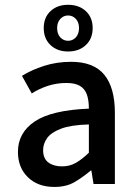

<svg xmlns="http://www.w3.org/2000/svg" viewBox="-20 -756 561 789"><path d="M203.1 12.2Q135.7 12.2 94.7 -27.6Q53.7 -67.4 53.7 -131.8Q53.7 -210.4 122.6 -256.8Q191.4 -303.2 345.2 -309.6Q345.2 -345.2 336.7 -368.4Q328.1 -391.6 308.1 -403.3Q288.1 -415 252.4 -415Q213.9 -415 178 -403.6Q142.1 -392.1 110.4 -372.1L70.3 -444.3Q109.4 -468.8 161.4 -485.4Q213.4 -502 272 -502Q365.2 -502 408.7 -448.7Q452.1 -395.5 452.1 -292.5V0H364.3L355.5 -55.2H353Q319.3 -26.9 285.6 -7.3Q252 12.2 203.1 12.2ZM234.9 -72.3Q266.6 -72.3 292 -86.9Q317.4 -101.6 345.2 -128.4V-244.6Q272 -242.7 231.2 -227.3Q190.4 -211.9 173.8 -188.7Q157.2 -165.5 157.2 -139.2Q157.2 -104.5 178.7 -88.4Q200.2 -72.3 234.9 -72.3ZM259.8 -544.4Q215.3 -544.4 187.5 -570.8Q159.7 -597.2 159.7 -640.6Q159.7 -684.1 187.5 -710.2Q215.3 -736.3 259.8 -736.3Q304.7 -736.3 332.8 -710.2Q360.8 -684.1 360.8 -640.6Q360.8 -597.2 332.8 -570.8Q304.7 -544.4 259.8 -544.4ZM259.8 -588.4Q278.8 -588.4 291.7 -602.5Q304.7 -616.7 304.7 -640.6Q304.7 -664.1 291.7 -678.2Q278.8 -692.4 259.8 -692.4Q240.7 -692.4 227.8 -678.2Q214.8 -664.1 214.8 -640.6Q214.8 -616.7 227.8 -602.5Q240.7 -588.4 259.8 -588.4Z"/></svg>

Font: Varta Light
Style: Bold
Weight: 700
Version: Version 1.004